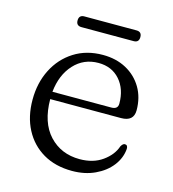

<svg xmlns="http://www.w3.org/2000/svg" viewBox="-96 -686 702 777"><g transform="rotate(15 255.5 -297.5)"><path d="M465 -293.5Q465 -247 412 -247H115.5Q116 -149 165.5 -96Q215 -43 293 -43Q349.5 -43 388 -70.5Q426.5 -98 439 -135.5Q446.5 -149 455 -149Q467.5 -148.5 467 -132.5Q464 -94 438.8 -61.2Q413.5 -28.5 371.2 -8.8Q329 11 275.5 11Q205.5 11 154.2 -19Q103 -49 75 -102.5Q47 -156 47 -226.5Q47 -297 75.5 -353.2Q104 -409.5 155.5 -442.2Q207 -475 276 -475Q331.5 -475 374 -452Q416.5 -429 440.8 -388Q465 -347 465 -293.5ZM267 -439Q205.5 -439 164.8 -394.8Q124 -350.5 116.5 -278H363Q390.5 -278 390.5 -301.5Q390.5 -362.5 356.8 -400.8Q323 -439 267 -439ZM140 -583Q140 -606 162.5 -606H381Q403 -606 403 -583.5Q403 -561 381 -561H162.5Q140 -561 140 -583Z"/></g></svg>

Font: Fraunces 9pt Soft Light
Style: Regular
Weight: 300
Version: Version 1.000;[0bf87f6ff]